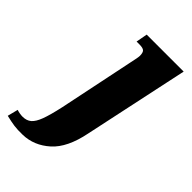

<svg xmlns="http://www.w3.org/2000/svg" viewBox="-365 -618 940 940"><g transform="rotate(45 105.0 -148.0)"><path d="M-132 226 -118 171Q-110 174 -98.5 176Q-87 178 -78 178Q-50 178 -32.5 163Q-15 148 -1.5 112Q12 76 27 8L108 -383Q118 -427 118 -439Q118 -461 109.5 -469Q101 -477 77 -477H57L68 -536H324L208 8Q184 129 123 183.5Q62 238 -14 240Q-50 241 -74.5 237.5Q-99 234 -132 226Z"/></g></svg>

Font: Noto Serif NarrowBlack
Style: Italic
Weight: 900
Width: 4
Italic angle: -12°
Designer: Monotype Design Team
Foundry: Monotype Imaging Inc.
Version: Version 1.001